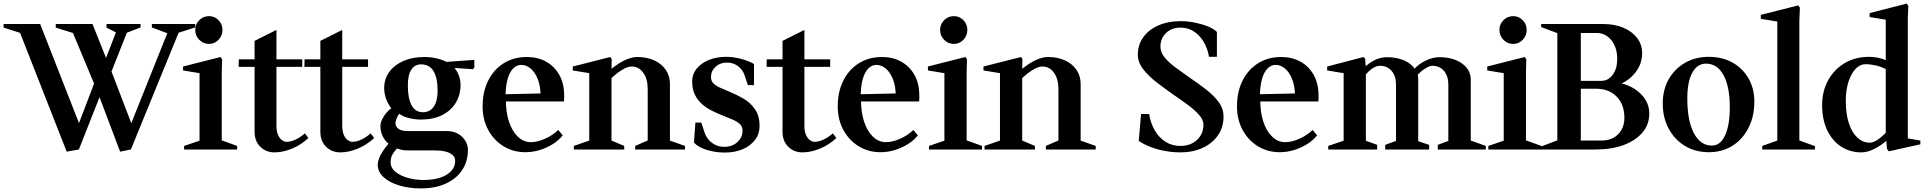

<svg xmlns="http://www.w3.org/2000/svg" viewBox="-40 -834 10732 1071"><path d="M332 12 66 -666 84 -647 -20 -680V-700H184L407 -131L394 -130L494 -392L493 -348L360 -667L386 -644L271 -680V-700H476L559 -492L543 -489L612 -667L623 -645L554 -680V-700H744V-681L646 -643L673 -665L576 -420L574 -456L698 -132L686 -131L898 -661L908 -643L807 -681V-700H1049V-681L936 -645L961 -663L690 0L630 12L503 -324L529 -327L400 0Z M987 0V-20L1084 -53L1073 -30V-445L1084 -424L981 -441V-463L1190 -516L1199 -503L1197 -431V-31L1186 -55L1283 -20V0ZM1126 -589Q1094 -589 1071.5 -612Q1049 -635 1049 -667Q1049 -699 1071.5 -721.5Q1094 -744 1126 -744Q1157 -744 1179 -721.5Q1201 -699 1201 -667Q1201 -635 1179 -612Q1157 -589 1126 -589Z M1491 16Q1444 16 1412 -15.5Q1380 -47 1380 -99V-472L1392 -461H1291L1292 -503H1392L1380 -492V-606L1502 -667V-492L1491 -503H1646V-461H1491L1502 -472V-134Q1502 -100 1511.5 -80Q1521 -60 1534 -51.5Q1547 -43 1558 -43Q1583 -43 1609 -55.5Q1635 -68 1661 -90L1680 -64Q1641 -27 1590 -5.5Q1539 16 1491 16Z M1858 16Q1811 16 1779 -15.5Q1747 -47 1747 -99V-472L1759 -461H1658L1659 -503H1759L1747 -492V-606L1869 -667V-492L1858 -503H2013V-461H1858L1869 -472V-134Q1869 -100 1878.5 -80Q1888 -60 1901 -51.5Q1914 -43 1925 -43Q1950 -43 1976 -55.5Q2002 -68 2028 -90L2047 -64Q2008 -27 1957 -5.5Q1906 16 1858 16Z M2308 217Q2242 217 2187 200.5Q2132 184 2099.5 154Q2067 124 2067 86Q2067 59 2086 25Q2105 -9 2135 -40V-26Q2111 -43 2096.5 -70.5Q2082 -98 2082 -131Q2082 -148 2091.5 -168Q2101 -188 2116 -205.5Q2131 -223 2146 -232L2149 -223Q2128 -246 2115.5 -278Q2103 -310 2103 -342Q2103 -394 2131.5 -433Q2160 -472 2210.5 -494Q2261 -516 2327 -516Q2364 -516 2397.5 -508Q2431 -500 2457 -485L2439 -488L2606 -500V-457L2598 -448L2480 -456L2490 -461Q2508 -442 2518.5 -415.5Q2529 -389 2529 -361Q2529 -305 2502.5 -261Q2476 -217 2426.5 -192Q2377 -167 2307 -167Q2273 -167 2239 -176Q2205 -185 2183 -202H2188Q2184 -197 2178.5 -186.5Q2173 -176 2169.5 -165.5Q2166 -155 2166 -149Q2166 -126 2184 -114.5Q2202 -103 2232 -103H2450Q2504 -103 2537 -71.5Q2570 -40 2570 3Q2570 66 2538.5 114Q2507 162 2448 189.5Q2389 217 2308 217ZM2323 170Q2376 170 2415.5 157Q2455 144 2477 120Q2499 96 2499 65Q2499 43 2484 30Q2469 17 2443.5 11Q2418 5 2383 5H2231Q2213 5 2194.5 0.5Q2176 -4 2162 -12L2183 -15Q2162 6 2150.5 25.5Q2139 45 2139 70Q2139 103 2166.5 125Q2194 147 2236 158.5Q2278 170 2323 170ZM2319 -208Q2358 -208 2379.5 -239Q2401 -270 2401 -328Q2401 -400 2378 -437.5Q2355 -475 2308 -475Q2274 -475 2254.5 -445.5Q2235 -416 2235 -358Q2235 -285 2256 -246.5Q2277 -208 2319 -208Z M2891 15Q2823 15 2769 -18Q2715 -51 2683.5 -109Q2652 -167 2652 -241Q2652 -322 2683 -384Q2714 -446 2769.5 -481Q2825 -516 2899 -516Q2959 -516 3005.5 -490.5Q3052 -465 3079.5 -417Q3107 -369 3107 -300Q3107 -293 3107 -284.5Q3107 -276 3106 -268H2766L2782 -281Q2781 -211 2798.5 -157Q2816 -103 2848 -72Q2880 -41 2921 -41Q2957 -41 3000 -60Q3043 -79 3074 -109L3099 -79Q3078 -52 3044 -30.5Q3010 -9 2970.5 3Q2931 15 2891 15ZM2780 -293 2765 -308 2987 -313 2976 -297Q2975 -356 2959 -394.5Q2943 -433 2919 -452.5Q2895 -472 2867 -472Q2843 -472 2823 -452.5Q2803 -433 2791.5 -393Q2780 -353 2780 -293Z M3161 0V-20L3261 -55L3247 -36V-440L3265 -423L3155 -441V-463L3364 -516L3372 -506L3371 -435L3360 -441Q3382 -460 3408.5 -477.5Q3435 -495 3463 -505.5Q3491 -516 3515 -516Q3569 -516 3610 -497Q3651 -478 3674 -444Q3697 -410 3697 -366V-35L3685 -54L3781 -20V0H3503V-20L3588 -57L3573 -34V-338Q3573 -394 3548 -428.5Q3523 -463 3484 -463Q3466 -463 3444 -452Q3422 -441 3400.5 -424Q3379 -407 3361 -388L3371 -415V-34L3357 -56L3442 -20V0Z M4003 17Q3949 17 3900.5 1.5Q3852 -14 3831 -39L3839 -150H3872L3890 -95Q3902 -59 3931.5 -37Q3961 -15 3999 -15Q4045 -15 4073.5 -41.5Q4102 -68 4102 -106Q4102 -128 4087 -142Q4072 -156 4047.5 -166.5Q4023 -177 3995 -188Q3965 -200 3934 -215Q3903 -230 3877.5 -252Q3852 -274 3836.5 -305Q3821 -336 3821 -380Q3821 -420 3846 -451Q3871 -482 3914 -499.5Q3957 -517 4011 -517Q4052 -517 4094.5 -505.5Q4137 -494 4166 -477V-359H4132L4113 -415Q4102 -447 4075.5 -466Q4049 -485 4015 -485Q3977 -485 3951.5 -461.5Q3926 -438 3926 -404Q3926 -382 3940.5 -368Q3955 -354 3979 -344Q4003 -334 4030 -322Q4069 -306 4107 -284Q4145 -262 4171 -225.5Q4197 -189 4197 -130Q4197 -87 4171.5 -53.5Q4146 -20 4102.5 -1.5Q4059 17 4003 17Z M4436 16Q4389 16 4357 -15.5Q4325 -47 4325 -99V-472L4337 -461H4236L4237 -503H4337L4325 -492V-606L4447 -667V-492L4436 -503H4591V-461H4436L4447 -472V-134Q4447 -100 4456.5 -80Q4466 -60 4479 -51.5Q4492 -43 4503 -43Q4528 -43 4554 -55.5Q4580 -68 4606 -90L4625 -64Q4586 -27 4535 -5.5Q4484 16 4436 16Z M4872 15Q4804 15 4750 -18Q4696 -51 4664.5 -109Q4633 -167 4633 -241Q4633 -322 4664 -384Q4695 -446 4750.5 -481Q4806 -516 4880 -516Q4940 -516 4986.5 -490.5Q5033 -465 5060.5 -417Q5088 -369 5088 -300Q5088 -293 5088 -284.5Q5088 -276 5087 -268H4747L4763 -281Q4762 -211 4779.5 -157Q4797 -103 4829 -72Q4861 -41 4902 -41Q4938 -41 4981 -60Q5024 -79 5055 -109L5080 -79Q5059 -52 5025 -30.5Q4991 -9 4951.5 3Q4912 15 4872 15ZM4761 -293 4746 -308 4968 -313 4957 -297Q4956 -356 4940 -394.5Q4924 -433 4900 -452.5Q4876 -472 4848 -472Q4824 -472 4804 -452.5Q4784 -433 4772.5 -393Q4761 -353 4761 -293Z M5142 0V-20L5239 -53L5228 -30V-445L5239 -424L5136 -441V-463L5345 -516L5354 -503L5352 -431V-31L5341 -55L5438 -20V0ZM5281 -589Q5249 -589 5226.5 -612Q5204 -635 5204 -667Q5204 -699 5226.5 -721.5Q5249 -744 5281 -744Q5312 -744 5334 -721.5Q5356 -699 5356 -667Q5356 -635 5334 -612Q5312 -589 5281 -589Z M5452 0V-20L5552 -55L5538 -36V-440L5556 -423L5446 -441V-463L5655 -516L5663 -506L5662 -435L5651 -441Q5673 -460 5699.5 -477.5Q5726 -495 5754 -505.5Q5782 -516 5806 -516Q5860 -516 5901 -497Q5942 -478 5965 -444Q5988 -410 5988 -366V-35L5976 -54L6072 -20V0H5794V-20L5879 -57L5864 -34V-338Q5864 -394 5839 -428.5Q5814 -463 5775 -463Q5757 -463 5735 -452Q5713 -441 5691.5 -424Q5670 -407 5652 -388L5662 -415V-34L5648 -56L5733 -20V0Z M6544 16Q6502 16 6458 8Q6414 0 6376 -15Q6338 -30 6312 -48L6325 -198H6370Q6378 -147 6401.5 -106.5Q6425 -66 6461.5 -43Q6498 -20 6544 -20Q6601 -20 6637 -53.5Q6673 -87 6673 -138Q6673 -165 6649.5 -192Q6626 -219 6588 -247.5Q6550 -276 6507 -305Q6458 -339 6412 -374.5Q6366 -410 6336.5 -448.5Q6307 -487 6307 -529Q6307 -584 6337 -626Q6367 -668 6421 -692Q6475 -716 6544 -716Q6585 -716 6624.5 -708Q6664 -700 6697 -687Q6730 -674 6748 -656V-517H6704Q6696 -564 6674 -601Q6652 -638 6619 -659Q6586 -680 6544 -680Q6496 -680 6464.5 -650Q6433 -620 6433 -574Q6433 -542 6457.5 -512.5Q6482 -483 6520 -455.5Q6558 -428 6599 -399Q6645 -368 6688 -334.5Q6731 -301 6758 -264.5Q6785 -228 6785 -183Q6785 -125 6754.5 -80Q6724 -35 6669.5 -9.5Q6615 16 6544 16Z M7099 15Q7031 15 6977 -18Q6923 -51 6891.5 -109Q6860 -167 6860 -241Q6860 -322 6891 -384Q6922 -446 6977.5 -481Q7033 -516 7107 -516Q7167 -516 7213.5 -490.5Q7260 -465 7287.5 -417Q7315 -369 7315 -300Q7315 -293 7315 -284.5Q7315 -276 7314 -268H6974L6990 -281Q6989 -211 7006.5 -157Q7024 -103 7056 -72Q7088 -41 7129 -41Q7165 -41 7208 -60Q7251 -79 7282 -109L7307 -79Q7286 -52 7252 -30.5Q7218 -9 7178.5 3Q7139 15 7099 15ZM6988 -293 6973 -308 7195 -313 7184 -297Q7183 -356 7167 -394.5Q7151 -433 7127 -452.5Q7103 -472 7075 -472Q7051 -472 7031 -452.5Q7011 -433 6999.5 -393Q6988 -353 6988 -293Z M7369 0V-20L7466 -53L7455 -38V-437L7466 -424L7363 -441V-463L7566 -516L7575 -506L7579 -453L7573 -459Q7596 -483 7629 -499Q7662 -515 7696 -515Q7752 -515 7793.5 -496.5Q7835 -478 7855 -445H7845Q7873 -477 7913 -496Q7953 -515 7988 -515Q8066 -515 8115 -480Q8164 -445 8164 -390V-38L8153 -54L8248 -20V0H7980V-26L8050 -52L8039 -37V-362Q8039 -410 8014.5 -438.5Q7990 -467 7951 -467Q7934 -467 7909.5 -451.5Q7885 -436 7861 -409L7867 -424Q7869 -415 7870 -407Q7871 -399 7871 -390V-35L7860 -50L7932 -26V0H7687V-26L7758 -52L7747 -37V-362Q7747 -410 7722.5 -438.5Q7698 -467 7658 -467Q7637 -467 7615 -452Q7593 -437 7574 -413L7579 -429V-38L7568 -53L7642 -26V0Z M8262 0V-20L8359 -53L8348 -30V-445L8359 -424L8256 -441V-463L8465 -516L8474 -503L8472 -431V-31L8461 -55L8558 -20V0ZM8401 -589Q8369 -589 8346.5 -612Q8324 -635 8324 -667Q8324 -699 8346.5 -721.5Q8369 -744 8401 -744Q8432 -744 8454 -721.5Q8476 -699 8476 -667Q8476 -635 8454 -612Q8432 -589 8401 -589Z M8557 0V-17L8658 -55L8647 -40V-660L8658 -645L8557 -683V-700H8904Q8967 -700 9016 -679Q9065 -658 9092.5 -621.5Q9120 -585 9120 -537Q9120 -481 9086.5 -435Q9053 -389 8998 -365L8996 -371Q9046 -360 9082.5 -335Q9119 -310 9139.5 -276Q9160 -242 9160 -201Q9160 -140 9122 -95Q9084 -50 9017 -25Q8950 0 8859 0ZM8778 -38 8766 -50H8893Q8951 -50 8986 -85Q9021 -120 9021 -177Q9021 -251 8978 -295Q8935 -339 8864 -339H8766L8778 -351ZM8778 -371 8766 -383H8892Q8931 -383 8956 -417Q8981 -451 8981 -505Q8981 -569 8948.5 -609.5Q8916 -650 8866 -650H8766L8778 -662Z M9492 15Q9417 15 9359 -20Q9301 -55 9268 -116.5Q9235 -178 9235 -257Q9235 -333 9268 -391.5Q9301 -450 9359 -483.5Q9417 -517 9492 -517Q9567 -517 9624 -485Q9681 -453 9713.5 -396.5Q9746 -340 9746 -267Q9746 -185 9713.5 -121Q9681 -57 9624 -21Q9567 15 9492 15ZM9509 -22Q9556 -22 9582.5 -78.5Q9609 -135 9609 -236Q9609 -351 9574 -415Q9539 -479 9476 -479Q9427 -479 9399.5 -428Q9372 -377 9372 -285Q9372 -161 9408.5 -91.5Q9445 -22 9509 -22Z M9790 0V-20L9885 -54L9874 -38V-725L9885 -712L9782 -729V-751L9991 -804L10000 -791L9997 -718V-38L9987 -54L10084 -19V0Z M10496 10 10486 -3 10481 -59 10489 -54Q10455 -24 10416.5 -4Q10378 16 10342 16Q10280 16 10230.5 -16Q10181 -48 10152.5 -107.5Q10124 -167 10124 -248Q10124 -325 10157.5 -386Q10191 -447 10250 -482Q10309 -517 10386 -517Q10438 -517 10488 -495L10479 -487V-736L10492 -722L10389 -739V-761L10596 -814L10605 -801L10602 -734V-51L10590 -64L10672 -50V-29ZM10390 -38Q10409 -38 10435 -55.5Q10461 -73 10487 -102L10479 -83V-460L10490 -443Q10458 -461 10425.5 -468.5Q10393 -476 10366 -476Q10336 -476 10311 -450Q10286 -424 10271 -378Q10256 -332 10256 -271Q10256 -198 10273.5 -145.5Q10291 -93 10321.5 -65.5Q10352 -38 10390 -38Z"/></svg>

Font: Wittgenstein SemiBold
Style: Regular
Weight: 600
Designer: Jörg Drees
Foundry: Jörg Drees
Version: Version 1.500